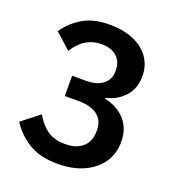

<svg xmlns="http://www.w3.org/2000/svg" viewBox="-136 -856 902 980"><g transform="rotate(20 314.5 -366.5)"><path d="M275 -435Q337 -435 369.5 -461.5Q402 -488 402 -530V-538Q402 -584 372 -611Q342 -638 290 -638Q194 -638 140 -547L55 -624Q95 -681 152 -713.5Q209 -746 294 -746Q367 -746 422.5 -723Q478 -700 509 -656.5Q540 -613 540 -555Q540 -488 500.5 -444.5Q461 -401 400 -387V-382Q467 -369 510 -323Q553 -277 553 -203Q553 -139 519.5 -90Q486 -41 425.5 -14Q365 13 286 13Q190 13 129 -24Q68 -61 28 -122L124 -197Q152 -148 190 -121.5Q228 -95 286 -95Q348 -95 382 -125.5Q416 -156 416 -210V-218Q416 -270 380 -297.5Q344 -325 276 -325H202V-435Z"/></g></svg>

Font: IBM Plex Sans JP SemiBold
Style: Regular
Weight: 600
Designer: Mike Abbink; Paul van der Laan; Pieter van Rosmalen; Wujin Sim; Yejin Wi; Jinhee Kim; Boomi Park; Yona Kim; Kichan Ma
Foundry: Sandoll Inc.
Version: Version 1.001